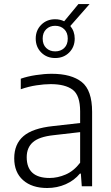

<svg xmlns="http://www.w3.org/2000/svg" viewBox="-20 -910 544 938"><path d="M210.5 8.5Q136 8.5 92.8 -29.8Q49.5 -68 49.5 -136.5Q49.5 -206 94.5 -244.8Q139.5 -283.5 238.5 -294L371.5 -309V-365.5Q371.5 -444.5 334.8 -471.8Q298 -499 227.5 -499Q196.5 -499 158.2 -493.2Q120 -487.5 81.5 -474V-525.5Q114.5 -537 155.5 -543.2Q196.5 -549.5 233 -549.5Q329 -549.5 379.5 -509.2Q430 -469 430 -363.5V0H379.5L375 -62H370.5Q343 -28.5 301 -10Q259 8.5 210.5 8.5ZM110.5 -142Q110.5 -40.5 222.5 -40.5Q261.5 -40.5 301 -57.5Q340.5 -74.5 371.5 -115V-264.5L241 -249.5Q171.5 -242 141 -215.5Q110.5 -189 110.5 -142ZM249.5 -626.5Q208.5 -626.5 181.5 -653.5Q154.5 -680.5 154.5 -721.5Q154.5 -762 181.5 -789Q208.5 -816 249.5 -816Q273.5 -816 293.5 -806L363 -890H417.5L323.5 -783Q345 -757 345 -721.5Q345 -680.5 318 -653.5Q291 -626.5 249.5 -626.5ZM249.5 -659Q276.5 -659 293.8 -675.5Q311 -692 311 -721.5Q311 -750.5 293.8 -767.2Q276.5 -784 249.5 -784Q223 -784 205.8 -767.2Q188.5 -750.5 188.5 -721.5Q188.5 -692 205.8 -675.5Q223 -659 249.5 -659Z"/></svg>

Font: Encode Sans Lt
Style: Regular
Weight: 300
Designer: Multiple Designers
Foundry: Impallari Type
Version: Version 3.002; ttfautohint (v1.8.3) -l 8 -r 50 -G 200 -x 14 